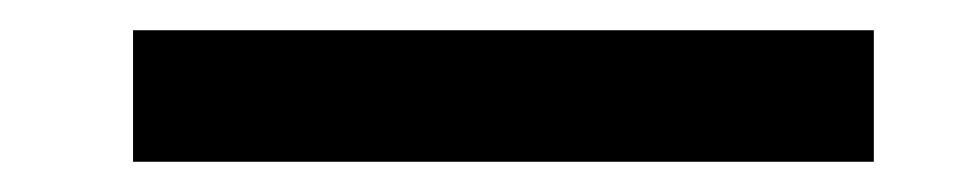

<svg xmlns="http://www.w3.org/2000/svg" viewBox="-20 37 648 127"><path d="M558 144H68V57H558Z"/></svg>

Font: Playfair Display SC
Style: Bold
Weight: 700
Designer: Claus Eggers Sørensen
Foundry: Claus Eggers Sørensen
Version: Version 1.200; ttfautohint (v1.6)